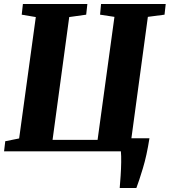

<svg xmlns="http://www.w3.org/2000/svg" viewBox="-22 -763 855 968"><path d="M581.5 185Q584 158 586.2 123.2Q588.5 88.5 589 55.2Q589.5 22 587.5 0H-1.5L4.5 -51L74.5 -65L158.5 -677L87.5 -689L93.5 -743H418.5L412.5 -689L327 -677L243 -58H470L555 -678L482.5 -689L487.5 -743H813.5L807.5 -689L723.5 -678L640.5 -66H731.5Q718 21 698.2 86Q678.5 151 665.5 185Z"/></svg>

Font: Merriweather Black
Style: Italic
Weight: 900
Italic angle: -7.8°
Designer: Eben Sorkin
Foundry: Eben Sorkin
Version: Version 2.200;gftools[0.9.31]